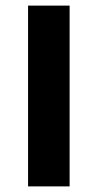

<svg xmlns="http://www.w3.org/2000/svg" viewBox="-20 -664 348 684"><path d="M80 -644H228V0H80Z"/></svg>

Font: Montserrat Ace
Style: Bold
Weight: 700
Designer: Julieta Ulanovsky
Foundry: Julieta Ulanovsky
Version: Version 1